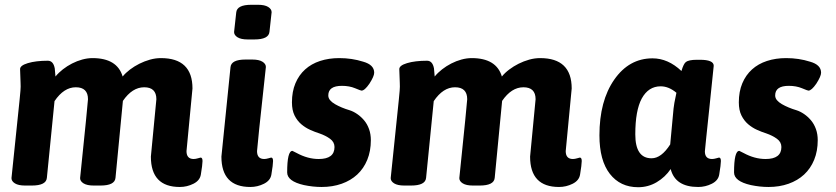

<svg xmlns="http://www.w3.org/2000/svg" viewBox="-20 -774 3495 803"><path d="M64 -484Q63 -500 96.5 -510Q130 -520 180 -520Q203 -520 209 -488L212 -454Q225 -470 243 -484Q261 -498 281.5 -508.5Q302 -519 324 -525Q346 -531 367 -531Q470 -531 493 -454Q505 -469 523.5 -483Q542 -497 563 -507.5Q584 -518 607 -524.5Q630 -531 653 -531Q785 -531 785 -404L760 -142Q760 -109 790 -109Q798 -109 808 -112Q818 -115 819 -115Q827 -115 827 -100.5Q827 -86 820 -44Q816 -19 789 -5.5Q762 8 732 8Q611 8 611 -119L634 -359Q634 -409 583 -409Q533 -409 494 -352L463 -30Q460 2 400 2H372Q344 2 329.5 -7Q315 -16 315 -29Q348 -348 348 -359Q348 -409 297 -409Q247 -409 208 -351L176 -30Q173 2 113 2H85Q57 2 42.5 -7Q28 -16 28 -29L62 -357Q64 -377 65.5 -394.5Q67 -412 66 -428Z M1016 -609Q988 -609 973.5 -618Q959 -627 959 -640L968 -722Q971 -754 1031 -754H1059Q1087 -754 1101.5 -745Q1116 -736 1116 -723L1107 -641Q1104 -609 1044 -609ZM1035 -525Q1063 -525 1077.5 -516Q1092 -507 1092 -494Q1073 -322 1064 -234.5Q1055 -147 1055 -142Q1055 -109 1085 -109Q1093 -109 1103 -112Q1113 -115 1114 -115Q1122 -115 1122 -100.5Q1122 -86 1115 -44Q1111 -19 1084 -5.5Q1057 8 1027 8Q906 8 906 -119L944 -493Q947 -525 1007 -525Z M1410 -415Q1353 -415 1353 -375Q1353 -364 1360.5 -355Q1368 -346 1381 -338.5Q1394 -331 1409.5 -324.5Q1425 -318 1442 -313Q1458 -308 1474 -297Q1490 -286 1503 -270.5Q1516 -255 1523.5 -234Q1531 -213 1531 -188Q1531 -142 1516 -105.5Q1501 -69 1474 -44Q1447 -19 1409 -5.5Q1371 8 1325 8Q1289 8 1251 0Q1181 -16 1181 -53Q1181 -143 1203 -143Q1204 -143 1221 -134Q1267 -109 1313 -109Q1379 -109 1379 -159Q1379 -180 1360.5 -193.5Q1342 -207 1316 -216Q1297 -222 1277 -231Q1257 -240 1240 -254.5Q1223 -269 1212 -291Q1201 -313 1201 -346Q1201 -391 1215.5 -425.5Q1230 -460 1256 -483.5Q1282 -507 1318.5 -519Q1355 -531 1399 -531Q1452 -531 1499 -516Q1545 -503 1545 -470Q1545 -455 1525 -424Q1505 -395 1492 -395Q1489 -395 1465 -405Q1441 -415 1410 -415Z M1650 -484Q1649 -500 1682.5 -510Q1716 -520 1766 -520Q1789 -520 1795 -488L1798 -454Q1811 -470 1829 -484Q1847 -498 1867.5 -508.5Q1888 -519 1910 -525Q1932 -531 1953 -531Q2056 -531 2079 -454Q2091 -469 2109.5 -483Q2128 -497 2149 -507.5Q2170 -518 2193 -524.5Q2216 -531 2239 -531Q2371 -531 2371 -404L2346 -142Q2346 -109 2376 -109Q2384 -109 2394 -112Q2404 -115 2405 -115Q2413 -115 2413 -100.5Q2413 -86 2406 -44Q2402 -19 2375 -5.5Q2348 8 2318 8Q2197 8 2197 -119L2220 -359Q2220 -409 2169 -409Q2119 -409 2080 -352L2049 -30Q2046 2 1986 2H1958Q1930 2 1915.5 -7Q1901 -16 1901 -29Q1934 -348 1934 -359Q1934 -409 1883 -409Q1833 -409 1794 -351L1762 -30Q1759 2 1699 2H1671Q1643 2 1628.5 -7Q1614 -16 1614 -29L1648 -357Q1650 -377 1651.5 -394.5Q1653 -412 1652 -428Z M2900 8Q2804 8 2785 -67Q2762 -33 2726.5 -12Q2691 9 2649 9Q2574 9 2530.5 -47Q2487 -103 2487 -208Q2487 -352 2549 -441Q2611 -530 2709 -530Q2774 -530 2830 -477Q2839 -508 2849 -515Q2854 -519 2865.5 -521.5Q2877 -524 2895 -524H2907Q2965 -524 2965 -499L2947 -325Q2938 -237 2933 -191.5Q2928 -146 2928 -141Q2928 -109 2958 -109Q2966 -109 2976 -112Q2986 -115 2987 -115Q2995 -115 2995 -100.5Q2995 -86 2988 -44Q2984 -19 2957 -5.5Q2930 8 2900 8ZM2705 -112Q2746 -112 2783 -170L2797 -320Q2798 -335 2809 -386Q2777 -413 2743 -413Q2692 -413 2664 -362Q2637 -312 2637 -212Q2637 -112 2705 -112Z M3279 -415Q3222 -415 3222 -375Q3222 -364 3229.5 -355Q3237 -346 3250 -338.5Q3263 -331 3278.5 -324.5Q3294 -318 3311 -313Q3327 -308 3343 -297Q3359 -286 3372 -270.5Q3385 -255 3392.5 -234Q3400 -213 3400 -188Q3400 -142 3385 -105.5Q3370 -69 3343 -44Q3316 -19 3278 -5.5Q3240 8 3194 8Q3158 8 3120 0Q3050 -16 3050 -53Q3050 -143 3072 -143Q3073 -143 3090 -134Q3136 -109 3182 -109Q3248 -109 3248 -159Q3248 -180 3229.5 -193.5Q3211 -207 3185 -216Q3166 -222 3146 -231Q3126 -240 3109 -254.5Q3092 -269 3081 -291Q3070 -313 3070 -346Q3070 -391 3084.5 -425.5Q3099 -460 3125 -483.5Q3151 -507 3187.5 -519Q3224 -531 3268 -531Q3321 -531 3368 -516Q3414 -503 3414 -470Q3414 -455 3394 -424Q3374 -395 3361 -395Q3358 -395 3334 -405Q3310 -415 3279 -415Z"/></svg>

Font: AsCom
Style: Bold Italic
Weight: 700
Italic angle: -48°
Designer: AsCom
Foundry: AsCom
Version: Version 1.001